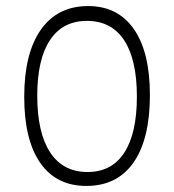

<svg xmlns="http://www.w3.org/2000/svg" viewBox="-20 -609 576 634"><path d="M475 -295Q475 -150 421 -72.5Q367 5 265 5Q166 5 113 -71Q60 -147 60 -289Q60 -433 115 -511Q170 -589 271 -589Q369 -589 422 -513Q475 -437 475 -295ZM103 -293Q103 -171 145.5 -106Q188 -41 269 -41Q349 -41 390.5 -105Q432 -169 432 -290Q432 -412 390 -476Q348 -540 267 -540Q187 -540 145 -476.5Q103 -413 103 -293Z"/></svg>

Font: t
Style: Regular
Weight: 300
Designer: Juan Pablo del Peral
Foundry: Huerta Tipografica
Version: Version 2.004; ttfautohint (v1.8.1)